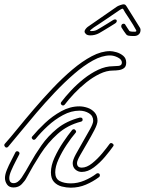

<svg xmlns="http://www.w3.org/2000/svg" viewBox="-30 -866 672 890"><path d="M0 -182Q-5 -182 -8.5 -188Q-12 -194 -8 -199Q17 -227 51.5 -269.5Q86 -312 127.5 -360.5Q169 -409 214 -456.5Q259 -504 305 -543Q351 -582 395.5 -605.5Q440 -629 480 -629Q492 -629 509.5 -624Q527 -619 541 -607.5Q555 -596 555 -576Q555 -558 545 -550.5Q535 -543 521 -541Q507 -539 494 -539Q464 -539 432 -523.5Q400 -508 370 -484Q340 -460 314 -432.5Q288 -405 270 -381Q267 -377 262 -377Q257 -377 253.5 -382Q250 -387 254 -393Q272 -417 298.5 -445.5Q325 -474 357.5 -500Q390 -526 425 -542.5Q460 -559 494 -559Q503 -559 519 -560.5Q535 -562 535 -576Q535 -590 516.5 -599.5Q498 -609 480 -609Q443 -609 400.5 -585.5Q358 -562 313 -523Q268 -484 223.5 -437Q179 -390 138.5 -342.5Q98 -295 64.5 -254Q31 -213 8 -186Q5 -182 0 -182ZM349 -69Q332 -69 319.5 -80Q307 -91 307 -110Q307 -124 321.5 -151Q336 -178 354.5 -209.5Q373 -241 387.5 -267.5Q402 -294 402 -306Q402 -329 382.5 -341Q363 -353 338 -353Q300 -353 262 -332.5Q224 -312 191.5 -282Q159 -252 135 -222Q132 -218 127 -218Q122 -218 118.5 -223.5Q115 -229 120 -234Q144 -263 178.5 -295.5Q213 -328 254 -350.5Q295 -373 338 -373Q356 -373 375.5 -366.5Q395 -360 408.5 -345Q422 -330 422 -306Q422 -291 407.5 -263Q393 -235 374.5 -203.5Q356 -172 341.5 -146.5Q327 -121 327 -110Q327 -89 349 -89Q372 -89 397 -109Q422 -129 444 -155.5Q466 -182 478 -199Q481 -203 485 -203Q490 -203 494.5 -198Q499 -193 494 -187Q480 -167 456.5 -139Q433 -111 405 -90Q377 -69 349 -69ZM33 3Q12 3 2.5 -11Q-7 -25 -7 -41Q-7 -57 2 -79Q11 -101 22.5 -122.5Q34 -144 41 -159Q44 -165 50 -165Q55 -165 58.5 -160.5Q62 -156 59 -150Q53 -138 42 -117Q31 -96 22 -75Q13 -54 13 -41Q13 -17 33 -17Q53 -17 70.5 -43Q88 -69 110 -109Q132 -149 162 -192Q192 -235 235 -270Q278 -305 340 -321H343Q353 -321 353 -311Q353 -304 345 -302Q283 -286 237.5 -245.5Q192 -205 157.5 -151.5Q123 -98 93 -42Q86 -28 71 -12.5Q56 3 33 3ZM298 4Q278 4 256.5 -1.5Q235 -7 220.5 -22.5Q206 -38 206 -67Q206 -99 223 -136Q240 -173 263 -207Q286 -241 304 -263Q307 -267 312 -267Q317 -267 321 -261Q325 -255 320 -250Q301 -228 279 -195Q257 -162 241.5 -128Q226 -94 226 -67Q226 -38 246.5 -27Q267 -16 298 -16Q330 -16 361 -29Q392 -42 417 -61Q419 -63 423 -63Q433 -63 433 -53Q433 -48 429 -45Q401 -24 368 -10Q335 4 298 4ZM591 -699Q575 -699 566.5 -700.5Q558 -702 554 -708Q550 -713 543.5 -722.5Q537 -732 533 -739Q532 -741 532 -746Q534 -756 543 -756Q549 -756 551 -751Q556 -744 561 -735.5Q566 -727 570 -722Q572 -721 576.5 -720Q581 -719 595 -719Q606 -719 600 -728Q596 -736 587 -751Q578 -766 568 -781Q558 -795 550.5 -807.5Q543 -820 541 -824Q539 -826 538 -826Q535 -826 524 -819Q520 -816 502 -804Q484 -792 463 -777.5Q442 -763 425 -752Q408 -741 405 -739Q400 -735 391.5 -728.5Q383 -722 393 -722Q404 -722 410.5 -724Q417 -726 422 -729Q427 -732 441.5 -740.5Q456 -749 471 -758.5Q486 -768 494 -773Q499 -776 503 -776Q513 -776 511 -766Q509 -760 503 -757Q495 -752 479 -742Q463 -732 448.5 -723.5Q434 -715 429 -712Q410 -702 389 -702Q375 -702 368.5 -708Q362 -714 362 -720Q362 -725 366.5 -731Q371 -737 376 -741L513 -836Q518 -839 528 -842.5Q538 -846 543 -846Q548 -846 551 -843.5Q554 -841 557 -836L584 -793L617 -740Q623 -732 621 -722Q620 -712 612 -705.5Q604 -699 591 -699Z"/></svg>

Font: Neonderthaw
Style: Regular
Weight: 400
Designer: Robert E. Leuschke
Foundry: Robert E. Leuschke
Version: Version 1.010; ttfautohint (v1.8.3)